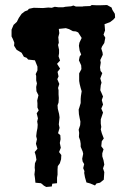

<svg xmlns="http://www.w3.org/2000/svg" viewBox="-20 -728 510 764"><path d="M121 -1 119 -20 117 -34 119 -51 118 -61 119 -78 125 -92 122 -110 118 -123 129 -136 123 -156 127 -174 124 -186 126 -203 129 -218 130 -232 128 -245 131 -257 126 -277 134 -289 129 -300V-317L128 -328L133 -349L125 -365L124 -382L127 -396L124 -408V-426L122 -433L129 -448V-463L119 -488L92 -491L86 -498L75 -502L66 -518L46 -530L36 -546L37 -558L31 -573L26 -583V-610L34 -629L47 -641L55 -657L66 -673L79 -683L90 -687L95 -693L114 -697L151 -696L172 -698L186 -697L198 -701L213 -699H231L240 -701L263 -703L272 -706L282 -702H308L313 -703L339 -704L345 -708L364 -707H378L406 -708L424 -698L427 -689L437 -673L438 -658L431 -650L418 -640L410 -637L396 -632L398 -607L392 -590L399 -578L395 -557L386 -543L383 -535L388 -519L389 -510L379 -489L381 -479L378 -460L380 -446L387 -437L379 -416L384 -399L381 -389L379 -369L384 -358L390 -344L385 -330L390 -312L383 -296L390 -280L387 -271L381 -253V-236L383 -223L381 -213L385 -198L393 -177L385 -166L383 -146L392 -134L387 -118V-106L392 -90L395 -73L390 -58L395 -43L393 -13L378 -1L364 2L358 10L339 2L324 -2L318 -23L315 -40L316 -47L311 -59L315 -75L309 -85L307 -96L311 -116L309 -125L301 -144V-156L299 -169L294 -183L295 -199L293 -212L299 -230L300 -244L297 -258L294 -274L293 -292L296 -301L301 -318V-334L302 -346L305 -365L301 -378L297 -394L295 -406V-436L304 -453L303 -468L294 -488L297 -503L303 -511L297 -526L294 -546L296 -558L305 -577L291 -599L282 -603L270 -604L255 -612L242 -616L214 -613L216 -596L212 -580L214 -558L211 -549L215 -530V-516L213 -504L219 -487L207 -474L219 -455L209 -442L213 -424L208 -413L216 -394L211 -378L213 -369V-352L214 -338L213 -320L209 -309L210 -295L215 -275L217 -261L215 -243L214 -233L217 -219L211 -198L220 -190L221 -174L218 -159L222 -140L215 -123L224 -111L223 -94L218 -78L210 -67L209 -54V-33L207 -21V1L188 3L186 14L164 16L155 11L143 1Z"/></svg>

Font: Winky Rough Medium
Style: Regular
Weight: 500
Designer: Simon Atzbach
Foundry: typofactur
Version: Version 1.206; ttfautohint (v1.8.4.7-5d5b)